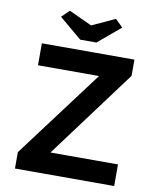

<svg xmlns="http://www.w3.org/2000/svg" viewBox="-96 -976 860 1050"><g transform="rotate(10 333.5 -451.0)"><path d="M60 0H611V-120H236L600 -610V-700H86V-578H425L60 -91ZM164 -861 289 -756H379L504 -861L462 -902L334 -843L206 -902Z"/></g></svg>

Font: Easer Grotesk Medium
Style: Regular
Weight: 500
Designer: Boardeaser, Bonnie Shaver-Troup, Thomas Jockin
Foundry: Lexend
Version: Version 1.001;Glyphs 3.1.2 (3151)